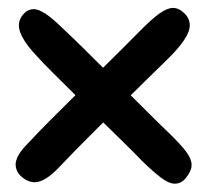

<svg xmlns="http://www.w3.org/2000/svg" viewBox="-20 -530 522 473"><path d="M29 -98.5Q18.5 -110 18.5 -125Q18.5 -134.5 25.2 -147.2Q32 -160 50.5 -178.5Q73 -203 102.2 -232.2Q131.5 -261.5 162.8 -292.5Q194 -323.5 224.2 -353.5Q254.5 -383.5 280.2 -409Q306 -434.5 323.5 -452.5Q354.5 -484 373.5 -497.2Q392.5 -510.5 406 -510.5Q421 -510.5 435 -496.5Q447.5 -484 447.5 -467.5Q447.5 -452 433.2 -430.8Q419 -409.5 389 -380.5Q372.5 -364.5 345.5 -338Q318.5 -311.5 286.8 -280.2Q255 -249 223.8 -218Q192.5 -187 167.5 -161.5Q142.5 -136 129.5 -122Q109 -100 93.5 -90.5Q78 -81 65.5 -81Q56 -81 46.8 -85.5Q37.5 -90 29 -98.5ZM439 -93Q433 -85 425.8 -81.2Q418.5 -77.5 410.5 -77.5Q396.5 -77.5 376.8 -92.2Q357 -107 328 -135.5Q312.5 -152 285.8 -178Q259 -204 227.8 -234.8Q196.5 -265.5 165.5 -296Q134.5 -326.5 109.2 -351.8Q84 -377 70.5 -392Q48 -416 37.2 -434.8Q26.5 -453.5 26.5 -467Q26.5 -475.5 30 -483.5Q33.5 -491.5 41.5 -499Q45.5 -503 51.2 -505.2Q57 -507.5 63 -507.5Q74.5 -507.5 91.2 -496.8Q108 -486 130.5 -464Q154.5 -441.5 182.8 -413.8Q211 -386 240.5 -356.5Q270 -327 298.5 -298.8Q327 -270.5 351.5 -246Q376 -221.5 394.5 -204Q426 -173.5 439 -155.8Q452 -138 452 -124Q452 -116.5 448.8 -109Q445.5 -101.5 439 -93Z"/></svg>

Font: Gluten Thin
Style: Regular
Weight: 400
Version: Version 1.300